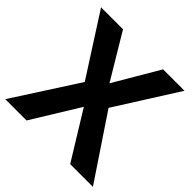

<svg xmlns="http://www.w3.org/2000/svg" viewBox="-183 -925 1033 1033"><g transform="rotate(45 333.5 -408.0)"><path d="M667 -51H494L328 -321L162 -51H0L237 -419L15 -765H182L336 -508L487 -765H650L426 -411Z"/></g></svg>

Font: Noto Sans Tamil UI
Style: Regular
Weight: 400
Designer: Jelle Bosma - Monotype Design Team
Foundry: Monotype Imaging Inc.
Version: Version 2.004